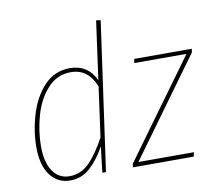

<svg xmlns="http://www.w3.org/2000/svg" viewBox="-81 -831 1049 935"><g transform="rotate(-10 443.5 -363.0)"><path d="M474 -733 371 0H353L368 -128Q334 -66 292 -28Q250 10 194 10Q131 10 94.5 -39.5Q58 -89 58 -177Q58 -257 82.5 -338.5Q107 -420 158 -474.5Q209 -529 285 -529Q374 -529 412 -447L452 -736ZM81 -178Q81 -99 111 -55Q141 -11 194 -11Q249 -11 290.5 -52Q332 -93 374 -171L408 -417Q372 -509 286 -509Q218 -509 171.5 -458Q125 -407 103 -330.5Q81 -254 81 -178ZM887 -519 884 -501 535 -21H810L805 0H504L507 -18L857 -499H599L602 -519Z"/></g></svg>

Font: Fira Sans Condensed Thin
Style: Italic
Weight: 250
Width: 3
Italic angle: -8°
Designer: Carrois Corporate & Edenspiekermann AG
Foundry: Carrois Corporate GbR & Edenspiekermann AG
Version: Version 4.203